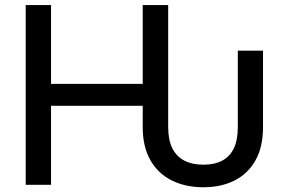

<svg xmlns="http://www.w3.org/2000/svg" viewBox="-20 -748 1159 777"><path d="M803.2 9.8Q730 9.8 674.6 -18.1Q619.1 -45.9 588.4 -100.1Q557.6 -154.3 557.6 -233.4V-319.8H186.5V0H84V-727.5H186.5V-408.7H557.6V-727.5H660.6V-233.4Q660.6 -181.6 677.5 -147.9Q694.3 -114.3 726.3 -97.9Q758.3 -81.5 803.2 -81.5Q848.1 -81.5 879.2 -97.9Q910.2 -114.3 926.3 -147.9Q942.4 -181.6 942.4 -233.4V-543H1044.4V-233.4Q1044.4 -153.3 1013.9 -99.1Q983.4 -44.9 929.2 -17.6Q875 9.8 803.2 9.8Z"/></svg>

Font: Inter Cardless
Style: Regular
Weight: 400
Designer: Rasmus Andersson
Foundry: rsms
Version: Version 4.001;git-9221beed3